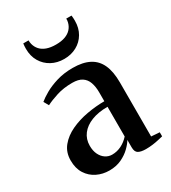

<svg xmlns="http://www.w3.org/2000/svg" viewBox="-186 -853 857 960"><g transform="rotate(-30 242.0 -373.0)"><path d="M160 9.5Q121.5 9.5 88.8 -6.5Q56 -22.5 36 -53.8Q16 -85 16 -131Q16 -178 43 -211Q70 -244 113.8 -264.5Q157.5 -285 209.2 -294.2Q261 -303.5 310 -303.5V-355Q310 -388 301.2 -412.5Q292.5 -437 272.2 -450.2Q252 -463.5 216.5 -463.5Q166.5 -463.5 126.5 -450.8Q86.5 -438 60.5 -424.5L44.5 -453Q61.5 -467.5 91.8 -484.8Q122 -502 163.5 -514.5Q205 -527 255.5 -527Q313.5 -527 351 -507.5Q388.5 -488 406.5 -448Q424.5 -408 424.5 -346.5V-34L472.5 -30.5V-7Q461.5 -4.5 445.5 -0.8Q429.5 3 410.2 5.5Q391 8 371.5 8Q343 8 328 -0.5Q313 -9 313 -35.5V-78.5Q303.5 -61.5 282.5 -40.8Q261.5 -20 230.5 -5.2Q199.5 9.5 160 9.5ZM211 -52.5Q239.5 -52.5 265 -65.2Q290.5 -78 310 -100V-271.5Q256.5 -271.5 217.5 -256.2Q178.5 -241 157 -213Q135.5 -185 135.5 -146.5Q135.5 -117.5 145.8 -96.5Q156 -75.5 173.2 -64Q190.5 -52.5 211 -52.5ZM243 -586.5Q202.5 -586.5 170.8 -603.8Q139 -621 120.2 -652.5Q101.5 -684 101.5 -726Q101.5 -735 102 -742Q102.5 -749 103.5 -756.5H134Q134 -751.5 134.5 -746Q135 -740.5 136.5 -735Q141.5 -715 154.8 -700.2Q168 -685.5 190 -677.5Q212 -669.5 243 -669.5Q274.5 -669.5 296.2 -677.5Q318 -685.5 331.2 -700.2Q344.5 -715 349.5 -735Q351 -740.5 351.5 -746Q352 -751.5 351.5 -756.5H382Q383 -749 383.5 -742Q384 -735 384 -726Q384 -684 365.5 -652.5Q347 -621 315 -603.8Q283 -586.5 243 -586.5Z"/></g></svg>

Font: Merriweather 120pt SemiBold
Style: Regular
Weight: 600
Version: Version 2.100